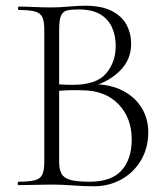

<svg xmlns="http://www.w3.org/2000/svg" viewBox="-20 -648 589 672"><path d="M298 -344 309 -353Q366 -353 409 -331Q452 -309 475.5 -271Q499 -233 499 -185Q499 -131 474 -88Q449 -45 405.5 -20.5Q362 4 308 4Q275 4 235 1Q195 -2 160 -2Q128 -2 98 -1Q68 0 44 0Q42 0 42 -6Q42 -12 44 -12Q82 -12 101.5 -17Q121 -22 128 -37Q135 -52 135 -81V-544Q135 -573 128.5 -587.5Q122 -602 103 -607.5Q84 -613 46 -613Q43 -613 43 -619Q43 -625 46 -625Q69 -625 98.5 -623.5Q128 -622 160 -622Q186 -622 220.5 -625Q255 -628 277 -628Q336 -628 371.5 -609.5Q407 -591 423 -561Q439 -531 439 -495Q439 -438 398.5 -399Q358 -360 298 -344ZM254 -615Q230 -615 215 -611.5Q200 -608 193.5 -593Q187 -578 187 -542V-346L157 -354Q189 -352 210 -351.5Q231 -351 234 -351Q317 -351 351 -390.5Q385 -430 385 -488Q385 -522 372.5 -551Q360 -580 331.5 -597.5Q303 -615 254 -615ZM294 -12Q370 -12 405.5 -51.5Q441 -91 441 -160Q441 -235 395 -283Q349 -331 269 -332Q241 -333 214 -332Q187 -331 160 -327L187 -338V-81Q187 -56 195 -40.5Q203 -25 226 -18.5Q249 -12 294 -12Z"/></svg>

Font: Cormorant Garamond Light
Style: Regular
Weight: 300
Designer: Christian Thalmann (Catharsis Fonts)
Foundry: Catharsis Fonts
Version: Version 4.001